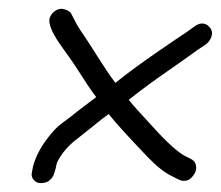

<svg xmlns="http://www.w3.org/2000/svg" viewBox="-20 -507 496 431"><path d="M106 -484C99 -480 95 -475 92 -468C87 -455 97 -431 123 -396C131 -385 142 -370 156 -348C170 -326 183 -306 196 -289C179 -276 165 -266 155 -258C145 -250 134 -241 120 -231C106 -221 92 -205 79 -186C66 -167 58 -149 54 -133L52 -122C50 -115 51 -109 55 -104C59 -99 64 -96 71 -96C78 -96 85 -97 91 -102C97 -107 100 -112 102 -119L105 -129C106 -134 107 -139 108 -142C118 -163 134 -181 154 -196C163 -203 173 -211 183 -219C193 -227 206 -238 224 -251C238 -233 267 -201 311 -155C331 -134 350 -119 367 -111L381 -104C387 -101 393 -100 400 -102C407 -104 412 -110 416 -116C420 -122 421 -128 420 -135C419 -142 415 -147 409 -150L395 -157C380 -165 357 -185 327 -218C297 -251 277 -272 269 -283C303 -310 334 -332 363 -352C392 -372 412 -387 425 -396L443 -408C449 -413 453 -419 455 -426C457 -433 456 -439 452 -444C448 -449 444 -453 437 -454C430 -455 424 -453 417 -448L399 -435C387 -427 366 -413 337 -393C308 -373 274 -349 239 -321C226 -338 213 -358 199 -380C185 -402 175 -418 168 -428C161 -438 155 -447 151 -455C147 -463 143 -470 140 -476C137 -482 131 -484 125 -486C119 -488 113 -488 106 -484Z"/></svg>

Font: AppleStorm
Style: Ita
Weight: 400
Foundry: Cannot Into Space Fonts
Version: Version 1.01